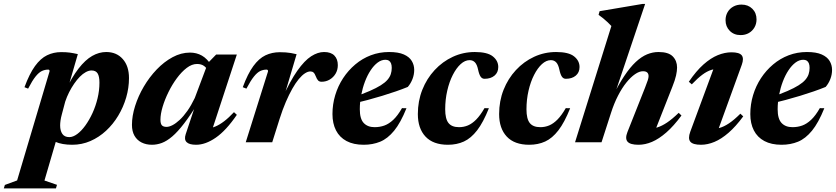

<svg xmlns="http://www.w3.org/2000/svg" viewBox="-109 -744 4371 1004"><path d="M214.5 -146.5Q209.5 -128.5 207.5 -114Q205.5 -99.5 205.5 -88Q205.5 -60.5 217 -43.8Q228.5 -27 253.5 -27Q273 -27 295 -43.2Q317 -59.5 337.5 -88Q358 -116.5 374.8 -153Q391.5 -189.5 401.2 -230.2Q411 -271 411 -312Q411 -344.5 401.5 -360Q392 -375.5 369.5 -375.5Q355.5 -375.5 339.8 -367Q324 -358.5 308.5 -342.8Q293 -327 278.8 -306.2Q264.5 -285.5 252.5 -261.8Q240.5 -238 232 -212.5ZM129.5 -48 195 -44.5 123.5 200 189 222.5 183.5 241H-89L-83.5 223L-19.5 199.5L150 -370.5Q150.5 -375 149 -377.5Q147.5 -380 143 -380Q126 -380 110.2 -372.8Q94.5 -365.5 77.2 -344.2Q60 -323 38 -280.5L19 -288Q45 -358.5 74 -398.5Q103 -438.5 137 -455Q171 -471.5 211 -471.5Q237 -471.5 255.5 -469Q274 -466.5 298 -461L240.5 -263L230.5 -264.5Q266 -339.5 301.5 -385.2Q337 -431 373 -451.5Q409 -472 446.5 -472Q500.5 -472 533 -435.2Q565.5 -398.5 565.5 -336Q565.5 -284.5 550.8 -234Q536 -183.5 509.2 -139Q482.5 -94.5 445.5 -60.2Q408.5 -26 363.8 -6.5Q319 13 268.5 13Q215.5 13 179.5 -2.8Q143.5 -18.5 129.5 -48Z M862 -42 919 -213 930.5 -212.5Q888 -143 854.2 -99Q820.5 -55 791.8 -30.5Q763 -6 737.2 3.5Q711.5 13 685.5 13Q655 13 631.2 1Q607.5 -11 594.2 -34.2Q581 -57.5 581 -91Q581 -137.5 597.5 -189.8Q614 -242 643 -291.2Q672 -340.5 710.5 -380.8Q749 -421 793.5 -445Q838 -469 884.5 -469Q919 -469 946.8 -453.2Q974.5 -437.5 997.5 -401L979 -372Q972 -389 957.8 -399.2Q943.5 -409.5 921.5 -409.5Q894.5 -409.5 867.5 -389Q840.5 -368.5 815.8 -335Q791 -301.5 771.8 -262.2Q752.5 -223 741.2 -185Q730 -147 730 -118Q730 -97 737.5 -88.8Q745 -80.5 762 -80.5Q775.5 -80.5 793 -89.5Q810.5 -98.5 830.5 -117Q850.5 -135.5 870.8 -164.2Q891 -193 909.5 -231.5L978.5 -415L1021.5 -459H1129.5L992.5 -41.5L975 -72Q995.5 -73.5 1017.2 -82.5Q1039 -91.5 1063.2 -110Q1087.5 -128.5 1114.5 -157.5L1129.5 -143.5Q1073 -61 1019.2 -24Q965.5 13 916.5 13Q880.5 13 866.8 -0.8Q853 -14.5 862 -42Z M1292.5 -370.5Q1293 -375 1291 -377.5Q1289 -380 1284.5 -380Q1268 -380 1252.2 -372.8Q1236.5 -365.5 1219.2 -344.2Q1202 -323 1179.5 -280.5L1160.5 -288Q1186.5 -358.5 1215.8 -398.5Q1245 -438.5 1279.2 -454.8Q1313.5 -471 1354 -471Q1371.5 -471 1385 -470Q1398.5 -469 1412 -466.8Q1425.5 -464.5 1442 -460.5L1369.5 -216L1366.5 -228Q1408 -321 1445.8 -374.2Q1483.5 -427.5 1518.2 -449.8Q1553 -472 1585.5 -472Q1621.5 -472 1639.5 -453.5Q1657.5 -435 1657.5 -403.5Q1657.5 -378.5 1646 -359Q1634.5 -339.5 1615.2 -328Q1596 -316.5 1572.5 -316.5Q1561 -316.5 1554.5 -323.2Q1548 -330 1542.5 -344.5Q1537 -359 1530.5 -364.8Q1524 -370.5 1514 -370.5Q1501 -370.5 1485.5 -360.5Q1470 -350.5 1453.2 -330.2Q1436.5 -310 1419.5 -280Q1402.5 -250 1385.5 -210.5Q1368.5 -171 1353 -122L1314.5 0H1176Z M1906.5 -431.5Q1885.5 -431.5 1865.8 -416.8Q1846 -402 1829 -376.2Q1812 -350.5 1799.5 -317.5Q1787 -284.5 1779.8 -247.2Q1772.5 -210 1772.5 -172.5Q1772.5 -122.5 1793 -100.8Q1813.5 -79 1850 -79Q1877 -79 1900.8 -87.5Q1924.5 -96 1947.5 -117.5Q1970.5 -139 1993 -178.5L2016.5 -178Q1986 -102 1952 -60.5Q1918 -19 1879 -3Q1840 13 1793 13Q1739.5 13 1703 -6.5Q1666.5 -26 1648 -62.2Q1629.5 -98.5 1629.5 -147.5Q1629.5 -198.5 1644 -246.5Q1658.5 -294.5 1685.2 -335.2Q1712 -376 1748.8 -407Q1785.5 -438 1830.2 -455Q1875 -472 1925.5 -472Q1974 -472 2002.8 -459.2Q2031.5 -446.5 2044.2 -425.2Q2057 -404 2057 -378.5Q2057 -354 2048 -330.8Q2039 -307.5 2023.5 -289.5Q1995.5 -278 1961.5 -266.2Q1927.5 -254.5 1890 -243Q1852.5 -231.5 1813.8 -221.2Q1775 -211 1737.5 -202L1739.5 -236Q1789 -253 1824 -268.2Q1859 -283.5 1881.8 -297.8Q1904.5 -312 1917 -326.5Q1929.5 -341 1934.5 -356.5Q1939.5 -372 1939.5 -389Q1939.5 -403 1935.8 -412.5Q1932 -422 1924.8 -426.8Q1917.5 -431.5 1906.5 -431.5Z M2346.5 -429.5Q2322.5 -429.5 2299.8 -408.8Q2277 -388 2258.8 -352.2Q2240.5 -316.5 2229.8 -270Q2219 -223.5 2219 -172.5Q2219 -122.5 2236.2 -100.8Q2253.5 -79 2291.5 -79Q2316 -79 2338 -88.2Q2360 -97.5 2381.2 -119Q2402.5 -140.5 2424.5 -178.5L2447.5 -178Q2418 -104 2386 -62.5Q2354 -21 2316.8 -4Q2279.5 13 2233.5 13Q2156 13 2116 -29.8Q2076 -72.5 2076 -147.5Q2076 -215.5 2099.2 -274.2Q2122.5 -333 2163.8 -377.5Q2205 -422 2259 -447Q2313 -472 2374 -472Q2439.5 -472 2468 -449.2Q2496.5 -426.5 2496.5 -393.5Q2496.5 -365 2476.8 -348.5Q2457 -332 2425.5 -332Q2412.5 -331.5 2404.5 -342.8Q2396.5 -354 2391 -380Q2385.5 -406.5 2374.5 -418Q2363.5 -429.5 2346.5 -429.5Z M2771.5 -429.5Q2747.5 -429.5 2724.8 -408.8Q2702 -388 2683.8 -352.2Q2665.5 -316.5 2654.8 -270Q2644 -223.5 2644 -172.5Q2644 -122.5 2661.2 -100.8Q2678.5 -79 2716.5 -79Q2741 -79 2763 -88.2Q2785 -97.5 2806.2 -119Q2827.5 -140.5 2849.5 -178.5L2872.5 -178Q2843 -104 2811 -62.5Q2779 -21 2741.8 -4Q2704.5 13 2658.5 13Q2581 13 2541 -29.8Q2501 -72.5 2501 -147.5Q2501 -215.5 2524.2 -274.2Q2547.5 -333 2588.8 -377.5Q2630 -422 2684 -447Q2738 -472 2799 -472Q2864.5 -472 2893 -449.2Q2921.5 -426.5 2921.5 -393.5Q2921.5 -365 2901.8 -348.5Q2882 -332 2850.5 -332Q2837.5 -331.5 2829.5 -342.8Q2821.5 -354 2816 -380Q2810.5 -406.5 2799.5 -418Q2788.5 -429.5 2771.5 -429.5Z M3086 -153.5 3036.5 0H2898L3088 -608Q3079.5 -617.5 3069 -627.2Q3058.5 -637 3046.8 -646.8Q3035 -656.5 3021 -666.5L3026.5 -685.5L3251 -723.5H3264.5L3096.5 -224.5L3090.5 -231Q3124 -299.5 3155 -346Q3186 -392.5 3215.5 -420Q3245 -447.5 3274.5 -459.8Q3304 -472 3334.5 -472Q3386.5 -472 3409 -449Q3431.5 -426 3431.5 -391Q3431.5 -373 3426.2 -349.2Q3421 -325.5 3407 -290.5L3308 -39L3282.5 -71.5Q3305 -70.5 3328.5 -77.8Q3352 -85 3379.2 -103.2Q3406.5 -121.5 3440 -154L3454.5 -140Q3414 -85 3375.2 -51.2Q3336.5 -17.5 3300.5 -2.2Q3264.5 13 3230 13Q3186.5 13 3172.5 -3.2Q3158.5 -19.5 3172 -53.5L3264 -285.5Q3274.5 -312 3278.5 -324.8Q3282.5 -337.5 3282.5 -346Q3282.5 -358 3275.5 -364.8Q3268.5 -371.5 3253 -371.5Q3234 -371.5 3211.8 -356.2Q3189.5 -341 3166.5 -312.5Q3143.5 -284 3122.8 -243.8Q3102 -203.5 3086 -153.5Z M3500.5 -55 3633 -413.5 3659 -384Q3633.5 -385.5 3610.8 -378.5Q3588 -371.5 3563.5 -353.2Q3539 -335 3508.5 -303L3493 -316.5Q3531.5 -373 3569.5 -406.8Q3607.5 -440.5 3644.2 -455.5Q3681 -470.5 3716 -470.5Q3757 -470.5 3769.5 -454.8Q3782 -439 3770 -405.5L3637 -39L3605.5 -70Q3629 -68.5 3652.5 -74.8Q3676 -81 3703 -99Q3730 -117 3762.5 -149.5L3777.5 -135.5Q3738.5 -82.5 3700.8 -49.8Q3663 -17 3627 -2Q3591 13 3556.5 13Q3514 13 3500.8 -3.2Q3487.5 -19.5 3500.5 -55ZM3685 -638.5Q3685 -662 3695.8 -680.5Q3706.5 -699 3725.5 -709.5Q3744.5 -720 3768.5 -720Q3803 -720 3825 -698.2Q3847 -676.5 3847 -642.5Q3847 -619 3836.2 -600.5Q3825.5 -582 3806.8 -571.2Q3788 -560.5 3763.5 -560.5Q3729 -560.5 3707 -582.8Q3685 -605 3685 -638.5Z M4091.5 -431.5Q4070.5 -431.5 4050.8 -416.8Q4031 -402 4014 -376.2Q3997 -350.5 3984.5 -317.5Q3972 -284.5 3964.8 -247.2Q3957.5 -210 3957.5 -172.5Q3957.5 -122.5 3978 -100.8Q3998.5 -79 4035 -79Q4062 -79 4085.8 -87.5Q4109.5 -96 4132.5 -117.5Q4155.5 -139 4178 -178.5L4201.5 -178Q4171 -102 4137 -60.5Q4103 -19 4064 -3Q4025 13 3978 13Q3924.5 13 3888 -6.5Q3851.5 -26 3833 -62.2Q3814.5 -98.5 3814.5 -147.5Q3814.5 -198.5 3829 -246.5Q3843.5 -294.5 3870.2 -335.2Q3897 -376 3933.8 -407Q3970.5 -438 4015.2 -455Q4060 -472 4110.5 -472Q4159 -472 4187.8 -459.2Q4216.5 -446.5 4229.2 -425.2Q4242 -404 4242 -378.5Q4242 -354 4233 -330.8Q4224 -307.5 4208.5 -289.5Q4180.5 -278 4146.5 -266.2Q4112.5 -254.5 4075 -243Q4037.5 -231.5 3998.8 -221.2Q3960 -211 3922.5 -202L3924.5 -236Q3974 -253 4009 -268.2Q4044 -283.5 4066.8 -297.8Q4089.5 -312 4102 -326.5Q4114.5 -341 4119.5 -356.5Q4124.5 -372 4124.5 -389Q4124.5 -403 4120.8 -412.5Q4117 -422 4109.8 -426.8Q4102.5 -431.5 4091.5 -431.5Z"/></svg>

Font: Newsreader 36pt
Style: Bold Italic
Weight: 700
Italic angle: -17°
Designer: Hugues Gentile
Foundry: Production Type
Version: Version 1.003